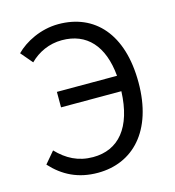

<svg xmlns="http://www.w3.org/2000/svg" viewBox="-112 -840 862 947"><g transform="rotate(-15 319.0 -366.5)"><path d="M179 -346H487C480 -162 399 -68 269 -68C193 -68 136 -99 86 -151L36 -92C97 -25 172 13 272 13C450 13 580 -118 580 -366C580 -615 456 -746 272 -746C181 -746 99 -703 53 -656L104 -596C146 -638 203 -665 268 -665C395 -665 472 -581 486 -425H179Z"/></g></svg>

Font: Noto Sans KR
Style: Regular
Weight: 400
Designer: Ryoko NISHIZUKA 西塚涼子 (kana, bopomofo & ideographs); Paul D. Hunt (Latin, Greek & Cyrillic); Sandoll Communications 산돌커뮤니
Foundry: Adobe
Version: Version 2.004;hotconv 1.0.118;makeotfexe 2.5.65603